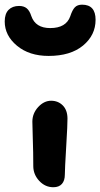

<svg xmlns="http://www.w3.org/2000/svg" viewBox="-61 -784 425 814"><path d="M145 -546.9Q63 -546.9 11 -590.1Q-41 -633.3 -41 -692.9Q-41 -725.6 -24.7 -742.2Q-8.3 -758.8 20 -758.8Q40 -758.8 52.2 -748.8Q64.5 -738.8 71.8 -715.8Q89.4 -665 151.9 -665Q219.2 -665 236.8 -714.8Q245.6 -741.7 256.3 -752.9Q267.1 -764.2 287.1 -764.2Q344.2 -764.2 344.2 -700.2Q344.2 -634.8 291 -590.8Q237.8 -546.9 145 -546.9ZM165 9.8Q130.4 9.8 105.2 -17.3Q80.1 -44.4 80.1 -80.1Q80.1 -138.7 78.1 -193.6Q76.2 -248.5 76.2 -268.1Q76.2 -303.2 100.8 -330.1Q125.5 -356.9 155.8 -356.9Q185.1 -356.9 204.8 -337.4Q224.6 -317.9 225.1 -282.2Q225.6 -259.8 219.7 -162.8Q213.9 -65.9 213.9 -43.9Q213.9 -18.1 201.4 -4.2Q189 9.8 165 9.8Z"/></svg>

Font: Shantell Sans Irregular
Style: Regular
Weight: 600
Designer: Stephen Nixon, Anya Danilova, Shantell Martin
Foundry: Arrow Type
Version: Version 1.006;[9816181b4]